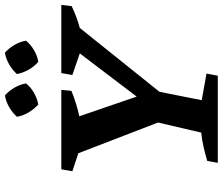

<svg xmlns="http://www.w3.org/2000/svg" viewBox="-84 -844 927 800"><g transform="rotate(-90 380.0 -443.5)"><path d="M102 0 110 -44Q140 -53 169 -59.5Q198 -66 228 -69L270 -249L142 -581L67 -606L75 -652H406L402 -610Q351 -589 296 -577L378 -338L558 -575L468 -606L476 -652H760L755 -609Q712 -588 664 -575L398 -243L363 -67L474 -47L465 0ZM383 -887Q403 -869 416 -846Q429 -823 433 -799Q417 -779 393 -765.5Q369 -752 345 -748Q326 -765 312 -788.5Q298 -812 294 -837Q311 -856 334.5 -869.5Q358 -883 383 -887ZM561 -887Q581 -869 594 -846Q607 -823 611 -799Q594 -779 571 -765.5Q548 -752 523 -748Q504 -764 490.5 -787.5Q477 -811 472 -837Q489 -856 512.5 -869.5Q536 -883 561 -887Z"/></g></svg>

Font: Piazzolla SC SemiBold
Style: Italic
Weight: 600
Italic angle: -11.3°
Designer: Juan Pablo del Peral
Foundry: Huerta Tipografica
Version: Version 1.330